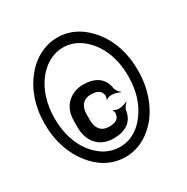

<svg xmlns="http://www.w3.org/2000/svg" viewBox="-166 -865 993 1019"><g transform="rotate(-30 331.0 -355.5)"><path d="M322 -173C271 -173 250 -208 250 -253V-290C250 -334 271 -370 322 -370C359 -370 380 -358 386 -332C388 -324 385 -310 381 -305L384 -303C389 -308 402 -313 411 -313H417C432 -313 456 -306 465 -300L467 -303C457 -310 444 -327 442 -343C432 -404 385 -436 312 -436C290 -436 272 -432 255 -425C206 -405 174 -360 174 -294V-250C174 -229 178 -209 184 -192C202 -143 243 -107 312 -107C384 -107 431 -138 441 -199C443 -215 456 -233 466 -240L464 -243C455 -237 431 -230 416 -230H411C402 -230 387 -235 383 -240L381 -238C385 -233 387 -219 385 -211C380 -184 359 -173 322 -173ZM92 -356C92 -449 120 -523 158 -573C194 -620 248 -660 318 -660C364 -660 401 -643 431 -620C494 -571 543 -484 543 -356C543 -260 516 -190 478 -139C442 -90 390 -51 318 -51C287 -51 257 -59 229 -74C152 -119 92 -215 92 -356ZM32 -356C32 -241 68 -156 116 -95C161 -37 228 10 318 10C405 10 474 -38 520 -95C567 -156 603 -243 603 -356C603 -472 568 -556 520 -616C474 -673 408 -721 318 -721C292 -721 266 -717 242 -708C190 -690 149 -658 116 -616C68 -556 32 -471 32 -356Z"/></g></svg>

Font: Asimov
Style: EdgeExtreme
Weight: 500
Designer: Google
Version: Version 2.000980: 2014